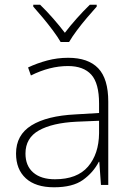

<svg xmlns="http://www.w3.org/2000/svg" viewBox="-20 -784 561 814"><path d="M269 -539Q354 -539 396.5 -494.5Q439 -450 439 -353V0H408L401 -98H399Q375 -52 331.5 -21Q288 10 209 10Q131 10 89.5 -28Q48 -66 48 -133Q48 -212 113.5 -252.5Q179 -293 300 -299L400 -305V-345Q400 -431 367 -467.5Q334 -504 268 -504Q191 -504 111 -464L99 -498Q137 -516 180 -527.5Q223 -539 269 -539ZM304 -268Q202 -263 145 -231Q88 -199 88 -133Q88 -81 121 -52.5Q154 -24 213 -24Q307 -24 353 -77.5Q399 -131 400 -219V-272ZM237 -606Q225 -627 204.5 -654.5Q184 -682 161.5 -709Q139 -736 121 -756V-764H150Q177 -738 205 -706Q233 -674 255 -645Q277 -674 305.5 -706Q334 -738 361 -764H390V-756Q372 -736 349 -709Q326 -682 305.5 -654.5Q285 -627 273 -606Z"/></svg>

Font: Noto Sans Bengali ExtraLight
Style: Regular
Weight: 200
Designer: Jelle Bosma - Monotype Design Team
Foundry: Monotype Imaging Inc.
Version: Version 2.003; ttfautohint (v1.8.4.7-5d5b)